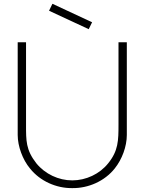

<svg xmlns="http://www.w3.org/2000/svg" viewBox="-20 -972 759 1008"><path d="M445.8 -818.8 237.5 -915.6 255.2 -952.1 463.5 -855.2ZM645.8 -750H602.1V-317.7C602.1 -233.3 601 -180.2 547.9 -114.6C503.1 -58.3 431.3 -25 359.4 -25C287.5 -25 216.7 -58.3 170.8 -114.6C115.6 -185.4 116.7 -233.3 116.7 -317.7V-750H72.9V-263.5C72.9 -204.2 99 -133.3 137.5 -87.5C190.6 -20.8 276 16.7 359.4 15.6C443.8 16.7 529.2 -20.8 582.3 -87.5C620.8 -135.4 645.8 -203.1 645.8 -263.5Z"/></svg>

Font: Manrope Thin
Style: Regular
Weight: 100
Width: 4
Designer: Michael Sharanda
Foundry: Michael Sharanda
Version: Version 2.000;PS 002.000;hotconv 1.0.88;makeotf.lib2.5.64775